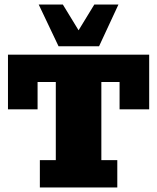

<svg xmlns="http://www.w3.org/2000/svg" viewBox="-20 -823 690 843"><path d="M155 0V-120H225V-463H145V-343H15V-583H635V-343H505V-463H425V-120H495V0ZM237 -620 150 -803H256L325 -690L394 -803H500L415 -620Z"/></svg>

Font: Rokkitt Black
Style: Regular
Weight: 900
Designer: Vernon Adams
Foundry: Vernon Adams
Version: Version 3.103